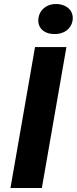

<svg xmlns="http://www.w3.org/2000/svg" viewBox="-20 -934 382 954"><path d="M32 0H188L310 -700H154ZM243 -765C294 -761 335 -789 341 -835C346 -878 316 -910 266 -914C216 -917 177 -888 171 -843C165 -800 194 -768 243 -765Z"/></svg>

Font: Fixel Display
Style: Bold Italic
Weight: 700
Italic angle: -10°
Designer: AlfaBravo + MacPaw
Foundry: Kyrylo Tkachov, Marchela Mozhyna, Serhii Makarenko, Maria Weinstein, Zakhar Kryvoshyya
Version: Version 1.210;Glyphs 3.2 (3217)